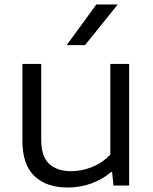

<svg xmlns="http://www.w3.org/2000/svg" viewBox="-20 -828 684 857"><path d="M80 -200.5V-542.5H164V-204.5Q164 -130 199 -97Q234 -64 297.5 -64Q345.5 -64 391.8 -82.8Q438 -101.5 472.5 -138V-542.5H556.5V0H486.5L480.5 -60H475.5Q436.5 -26.5 386.8 -8.8Q337 9 282.5 9Q187.5 9 133.8 -41.8Q80 -92.5 80 -200.5ZM277.5 -626.5 410 -808H505.5L359.5 -626.5Z"/></svg>

Font: Encode Sans Expanded
Style: Regular
Weight: 400
Width: 7
Designer: Multiple Designers
Foundry: Impallari Type
Version: Version 2.000